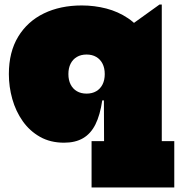

<svg xmlns="http://www.w3.org/2000/svg" viewBox="-20 -616 787 845"><path d="M692 5H747V209H383V5H438L437 -242L441 -282V-315L437 -380V-420L682 -596H692ZM340 -592Q395.5 -592 447.8 -578.5Q500 -565 543.8 -535.5Q587.5 -506 617 -458L441 -290Q441 -316.5 431.2 -335.8Q421.5 -355 403.5 -365.5Q385.5 -376 361 -376Q336.5 -376 318.5 -365.5Q300.5 -355 290.8 -335.8Q281 -316.5 281 -290Q281 -263.5 290.8 -244.2Q300.5 -225 318.5 -214.5Q336.5 -204 361 -204Q385.5 -204 403.5 -214.5Q421.5 -225 431.2 -244.2Q441 -263.5 441 -290L454 -174H430Q420.5 -109.5 400 -68.5Q379.5 -27.5 345.5 -7.8Q311.5 12 262 12Q201.5 12 156 -13.8Q110.5 -39.5 80 -82.8Q49.5 -126 34.2 -180Q19 -234 19 -290Q19 -387 60 -454.5Q101 -522 173.2 -557Q245.5 -592 340 -592Z"/></svg>

Font: Hepta Slab ExtraLight Black
Style: Regular
Weight: 900
Version: Version 1.102